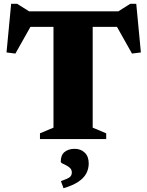

<svg xmlns="http://www.w3.org/2000/svg" viewBox="-20 -736 780 1016"><path d="M263 -643.5H470.5V-60.5L542 -30.5V0H191.5V-30.5L263 -60.5ZM630 -594H87L158 -624L61.5 -452.5L14.5 -458.5L39 -716H70.5L158.5 -660.5L90.5 -676H626.5L581.5 -660.5L669.5 -716H701L725.5 -458.5L678.5 -452.5L582 -624ZM302.5 222.5Q339.5 209.5 349.8 200.8Q360 192 360 177Q360 162.5 351.2 153.8Q342.5 145 330.8 139.2Q319 133.5 310.2 129Q301.5 124.5 301.5 120Q301.5 84.5 322 68Q342.5 51.5 375 51.5Q407.5 51.5 428.5 71.8Q449.5 92 449.5 129Q449.5 157.5 436.5 182Q423.5 206.5 394.2 226Q365 245.5 316 260Z"/></svg>

Font: Newsreader 16pt 16pt ExtraBold
Style: Regular
Weight: 800
Version: Version 1.003